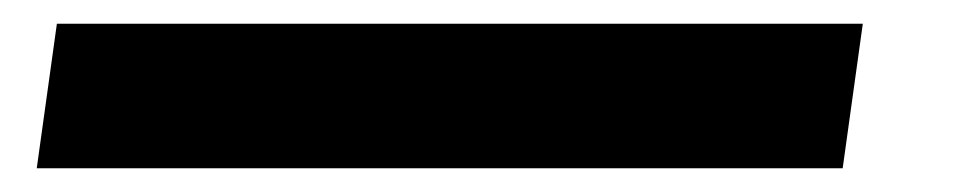

<svg xmlns="http://www.w3.org/2000/svg" viewBox="-20 100 808 162"><path d="M28 120 11 242H691L708 120Z"/></svg>

Font: Charger
Style: HemiRT
Weight: 900
Designer: Jasper
Foundry: Cannot Into Space Fonts
Version: Version 0.99